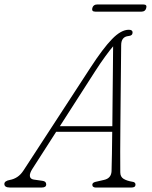

<svg xmlns="http://www.w3.org/2000/svg" viewBox="-48 -838 678 858"><path d="M96.5 -83Q84 -63.5 85.5 -50.8Q87 -38 103 -35.5L141.5 -30Q158.5 -28 158.5 -14Q158.5 0 138.5 0H-3.5Q-28.5 0 -28.5 -16Q-28.5 -29.5 -3.5 -34Q13.5 -37 29 -47Q44.5 -57 57.5 -77L356.5 -536Q412 -621.5 452.5 -663.2Q493 -705 527.5 -705Q544.5 -705 544.5 -693Q544.5 -678.5 526.5 -677Q493.5 -674 493.5 -636Q493 -594 492.5 -535.5Q492 -477 491.2 -411.5Q490.5 -346 490 -281.2Q489.5 -216.5 489.2 -161Q489 -105.5 489.5 -68Q489.5 -48 504 -39Q518.5 -30 542.5 -26Q557.5 -24.5 557.5 -13Q557.5 0 539.5 0H378.5Q373.5 0 369 -3Q364.5 -6 364.5 -12Q364.5 -21.5 377.5 -25L416.5 -34Q449 -41 450.5 -73Q451.5 -104 452.2 -149.8Q453 -195.5 453.5 -249H203ZM375.5 -517 219.5 -274H454Q454.5 -336 455.2 -401Q456 -466 456.5 -525.8Q457 -585.5 457.5 -631Q444 -615.5 422.8 -586.5Q401.5 -557.5 375.5 -517ZM364.5 -802Q369 -818 386 -818H593Q610 -818 605.5 -802Q601.5 -786 584.5 -786H377.5Q360.5 -786 364.5 -802Z"/></svg>

Font: Fraunces 9pt SuperSoft Thin
Style: Italic
Weight: 100
Italic angle: -16°
Version: Version 1.000;[0bf87f6ff]